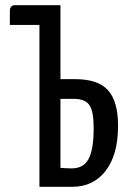

<svg xmlns="http://www.w3.org/2000/svg" viewBox="-20 -720 495 740"><path d="M435 -235Q435 -124 387.5 -62Q340 0 258 0H132V-624H18V-677Q18 -700 38 -700H213V-415H269Q358 -415 396.5 -372Q435 -329 435 -235ZM256 -71Q302 -71 321.5 -107.5Q341 -144 341 -227Q341 -291 324.5 -315Q308 -339 264 -339H213V-73Q239 -71 256 -71Z"/></svg>

Font: Yanone Kaffeesatz
Style: Regular
Weight: 400
Designer: Yanone (Cyrillic: Daniel Pouzeot & Huerta Tipografica)
Foundry: Yanone
Version: Version 1.100;PS 001.100;hotconv 1.0.70;makeotf.lib2.5.58329